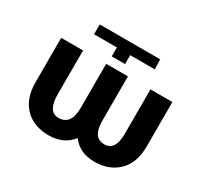

<svg xmlns="http://www.w3.org/2000/svg" viewBox="-146 -920 1211 1139"><g transform="rotate(30 459.0 -351.0)"><path d="M385.3 -528.4H534.4V-225.1Q534.1 -168.3 553.4 -138.7Q572.8 -109 614.7 -109Q688.6 -109 688.6 -225.1V-528.4H838.8V-225.1Q838.4 -110.1 775.9 -50.1Q713.4 9.9 614.7 9.9Q512.8 9.9 459.2 -62.1Q403.1 9.9 300.1 9.9Q235.1 9.9 184.7 -16.7Q134.2 -43.3 105.6 -95.7Q77.1 -148.1 77.1 -225.1V-528.4H226.9V-225.1Q226.9 -170.5 244.5 -139.7Q262.1 -109 300.1 -109Q384.6 -109 385.3 -225.1ZM391.7 -644.2H235.4V-711.6H649.5L651.6 -644.2H483V-583.1H391.7Z"/></g></svg>

Font: Inter UI
Style: Bold
Weight: 700
Designer: Rasmus Andersson
Foundry: rsms
Version: 3.2;8d6f07862